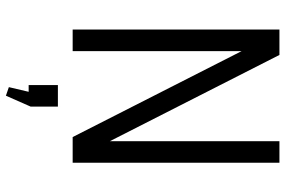

<svg xmlns="http://www.w3.org/2000/svg" viewBox="-178 -562 966 650"><g transform="rotate(90 305.0 -237.0)"><path d="M531 -700V0H444L150 -578L153 -579V0H80V-700H166L460 -122H458V-700ZM341 50V142L304 226L275 216L303 97L336 149H268V50Z"/></g></svg>

Font: Pathway Extreme SemiCondensed Light
Style: Regular
Weight: 300
Width: 4
Version: Version 1.001;gftools[0.9.26]